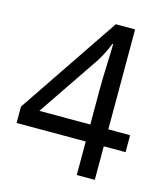

<svg xmlns="http://www.w3.org/2000/svg" viewBox="-108 -802 767 885"><g transform="rotate(15 275.5 -359.0)"><path d="M341 -160H11V-238L335 -718H427V-241H531V-160H427V0H341ZM341 -241V-415Q341 -442 342 -472Q343 -502 344 -531Q345 -560 346 -585Q347 -610 347 -626H343Q336 -607 323 -581Q310 -555 299 -538L98 -241Z"/></g></svg>

Font: lgurmukhi25
Style: Book
Weight: 400
Designer: Jelle Bosma - Monotype Design Team
Foundry: Monotype Imaging Inc.
Version: Version 2.003